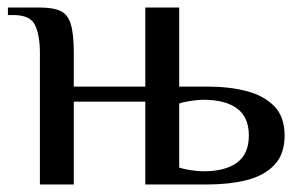

<svg xmlns="http://www.w3.org/2000/svg" viewBox="-20 -490 803 510"><path d="M86 0V-350Q86 -395 73.5 -422.5Q61 -450 16 -450H1V-470H86Q121 -470 140.5 -461Q160 -452 168 -426Q176 -400 176 -350V-260H366V-470H456V-260H531Q589 -260 635 -248Q681 -236 708.5 -208Q736 -180 736 -130Q736 -80 708.5 -51.5Q681 -23 635 -11.5Q589 0 531 0H366V-220H176V0ZM521 -35Q578 -35 609.5 -58Q641 -81 641 -130Q641 -179 609.5 -202Q578 -225 521 -225Q506 -225 486.5 -222Q467 -219 456 -215V-45Q467 -41 486.5 -38Q506 -35 521 -35Z"/></svg>

Font: El Messiri
Style: Regular
Weight: 400
Designer: Mohamed Gaber
Foundry: Kief Type Foundry
Version: Version 2.020